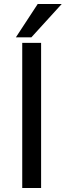

<svg xmlns="http://www.w3.org/2000/svg" viewBox="-20 -947 331 967"><path d="M138 -759H60L170 -927H291ZM92 0V-731H187V0Z"/></svg>

Font: Gen
Style: Regular
Weight: 400
Version: Version 1.000;PS 001.001;hotconv 1.0.56